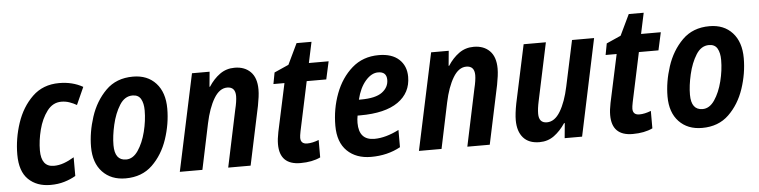

<svg xmlns="http://www.w3.org/2000/svg" viewBox="-43 -863 4251 1075"><g transform="rotate(-5 2082.5 -325.5)"><path d="M346 -28V-133Q316 -115 288 -105Q260 -95 232 -95Q161 -95 161 -188Q161 -243 176.5 -303.5Q192 -364 224 -406.5Q256 -449 304 -449Q328 -449 349.5 -441.5Q371 -434 390 -423L434 -521Q376 -554 301 -554Q210 -554 150.5 -496.5Q91 -439 62 -352Q33 -265 33 -175Q33 -81 80 -35.5Q127 10 204 10Q246 10 281.5 -0.5Q317 -11 346 -28Z M892 -359Q892 -450 844.5 -502Q797 -554 716 -554Q622 -554 563 -495Q504 -436 476 -350Q448 -264 448 -182Q448 -92 496.5 -41Q545 10 626 10Q718 10 776.5 -46.5Q835 -103 863.5 -188Q892 -273 892 -359ZM574 -181Q574 -232 588.5 -295Q603 -358 631.5 -403.5Q660 -449 704 -449Q737 -449 751 -424.5Q765 -400 765 -360Q765 -302 749.5 -240.5Q734 -179 705.5 -137Q677 -95 638 -95Q574 -95 574 -181Z M1058 0 1112 -257Q1130 -342 1161.5 -394.5Q1193 -447 1236 -447Q1282 -447 1282 -395Q1282 -381 1279 -361.5Q1276 -342 1271 -322L1203 0H1329L1399 -330Q1404 -356 1407 -379Q1410 -402 1410 -421Q1410 -487 1376.5 -520.5Q1343 -554 1287 -554Q1240 -554 1204 -528Q1168 -502 1141 -460H1138L1146 -544H1047L931 0Z M1721 -12V-110Q1685 -96 1656 -96Q1619 -96 1619 -131Q1619 -142 1624 -167L1683 -444H1793L1815 -544H1704L1729 -661H1645L1589 -544L1508 -508L1496 -444H1558L1500 -174Q1492 -135 1492 -106Q1492 10 1609 10Q1675 10 1721 -12Z M2171 -30V-127Q2096 -89 2033 -89Q1946 -89 1946 -186Q1946 -207 1950 -227H1965Q2105 -227 2178 -278Q2251 -329 2251 -419Q2251 -480 2211 -517Q2171 -554 2097 -554Q2008 -554 1946.5 -500Q1885 -446 1853 -361Q1821 -276 1821 -181Q1821 -88 1871.5 -39Q1922 10 2006 10Q2098 10 2171 -30ZM2085 -458Q2133 -458 2133 -412Q2133 -370 2096 -342.5Q2059 -315 1977 -315H1965Q1981 -381 2014.5 -419.5Q2048 -458 2085 -458Z M2402 0 2456 -257Q2474 -342 2505.5 -394.5Q2537 -447 2580 -447Q2626 -447 2626 -395Q2626 -381 2623 -361.5Q2620 -342 2615 -322L2547 0H2673L2743 -330Q2748 -356 2751 -379Q2754 -402 2754 -421Q2754 -487 2720.5 -520.5Q2687 -554 2631 -554Q2584 -554 2548 -528Q2512 -502 2485 -460H2482L2490 -544H2391L2275 0Z M3098 -84H3102L3094 0H3192L3307 -544H3183L3128 -287Q3110 -202 3078.5 -149.5Q3047 -97 3003 -97Q2958 -97 2958 -149Q2958 -178 2967 -219L3036 -544H2911L2841 -217Q2830 -160 2830 -124Q2830 -61 2861 -25.5Q2892 10 2952 10Q2999 10 3034.5 -16Q3070 -42 3098 -84Z M3588 -12V-110Q3552 -96 3523 -96Q3486 -96 3486 -131Q3486 -142 3491 -167L3550 -444H3660L3682 -544H3571L3596 -661H3512L3456 -544L3375 -508L3363 -444H3425L3367 -174Q3359 -135 3359 -106Q3359 10 3476 10Q3542 10 3588 -12Z M4132 -359Q4132 -450 4084.5 -502Q4037 -554 3956 -554Q3862 -554 3803 -495Q3744 -436 3716 -350Q3688 -264 3688 -182Q3688 -92 3736.5 -41Q3785 10 3866 10Q3958 10 4016.5 -46.5Q4075 -103 4103.5 -188Q4132 -273 4132 -359ZM3814 -181Q3814 -232 3828.5 -295Q3843 -358 3871.5 -403.5Q3900 -449 3944 -449Q3977 -449 3991 -424.5Q4005 -400 4005 -360Q4005 -302 3989.5 -240.5Q3974 -179 3945.5 -137Q3917 -95 3878 -95Q3814 -95 3814 -181Z"/></g></svg>

Font: Noto Sans UI SemiCondensed
Style: Bold Italic
Weight: 700
Width: 4
Designer: Monotype Design Team
Foundry: Monotype Imaging Inc.
Version: 1.001